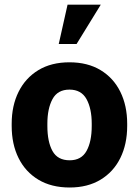

<svg xmlns="http://www.w3.org/2000/svg" viewBox="-20 -811 600 841"><path d="M285.2 10.3Q205.1 10.3 148.2 -23.9Q91.3 -58.1 61.3 -118.7Q31.2 -179.2 31.2 -259.3V-269Q31.2 -348.1 61.3 -408.7Q91.3 -469.2 147.9 -503.7Q204.6 -538.1 284.2 -538.1Q363.8 -538.1 420.4 -503.9Q477.1 -469.7 507.1 -408.9Q537.1 -348.1 537.1 -269V-259.3Q537.1 -179.7 507.1 -118.9Q477.1 -58.1 420.4 -23.9Q363.8 10.3 285.2 10.3ZM285.2 -108.9Q336.4 -108.9 359.1 -149.9Q381.8 -190.9 381.8 -259.3V-269Q381.8 -335.4 358.9 -377Q335.9 -418.5 284.2 -418.5Q232.4 -418.5 210 -377Q187.5 -335.4 187.5 -269V-259.3Q187.5 -189.9 210 -149.4Q232.4 -108.9 285.2 -108.9ZM237.3 -618.2 275.9 -790.5H421.4L315.4 -618.2Z"/></svg>

Font: Roboto Slab ExtraBold
Style: Regular
Weight: 800
Designer: Google
Version: Version 2.001; ttfautohint (v1.8.3)